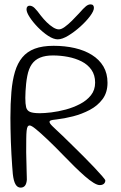

<svg xmlns="http://www.w3.org/2000/svg" viewBox="-20 -835 552 876"><path d="M74 21Q59.5 21 50.8 6Q42 -9 38.5 -41Q37 -55 35.5 -78.5Q34 -102 32.2 -130.8Q30.5 -159.5 29.5 -189.8Q28.5 -220 28 -248.2Q27.5 -276.5 27.5 -297.5Q27.5 -363 32 -415.5Q36.5 -468 48.2 -507.5Q60 -547 81.8 -573.2Q103.5 -599.5 138.5 -612.8Q173.5 -626 224.5 -626Q276 -626 320.8 -615.8Q365.5 -605.5 399.2 -584.5Q433 -563.5 451.8 -531.8Q470.5 -500 470.5 -457.5Q470.5 -413 448 -382.8Q425.5 -352.5 389.5 -333.5Q353.5 -314.5 313.2 -304.2Q273 -294 237.5 -290Q218 -288 212 -285.8Q206 -283.5 206 -279Q206 -275.5 209 -271Q212 -266.5 219 -259.5Q226 -252.5 237.5 -241.8Q249 -231 265.5 -215.5Q284 -197.5 309.2 -172.8Q334.5 -148 360.8 -121.8Q387 -95.5 409.5 -71.8Q432 -48 446.2 -31.5Q460.5 -15 460.5 -11.5Q460.5 -4.5 457 0.2Q453.5 5 448 7.2Q442.5 9.5 435 9.5Q424 9.5 406.5 -1.2Q389 -12 367.2 -31Q345.5 -50 321 -74Q296.5 -98 270.5 -125Q229.5 -167.5 197.2 -198Q165 -228.5 144.2 -245.5Q123.5 -262.5 115.5 -262.5Q109.5 -262.5 106.2 -257.2Q103 -252 101.5 -238.5Q100 -225 99.8 -201.2Q99.5 -177.5 99.5 -140.5Q99.5 -131.5 100 -117Q100.5 -102.5 100.8 -86Q101 -69.5 101.5 -54.5Q102 -39.5 102.2 -28.8Q102.5 -18 102.5 -15Q101 3.5 94 12.2Q87 21 74 21ZM162 -318.5Q182.5 -318.5 214 -322.2Q245.5 -326 280 -335.2Q314.5 -344.5 345.2 -360.5Q376 -376.5 395 -400.5Q414 -424.5 414 -458Q414 -492.5 397.2 -516.5Q380.5 -540.5 352.2 -554.8Q324 -569 290 -575.5Q256 -582 221.5 -582Q187 -582 163.2 -572.2Q139.5 -562.5 125.2 -542.2Q111 -522 104.5 -488.5Q101 -470.5 99.2 -453Q97.5 -435.5 96.5 -419Q95.5 -402.5 95.5 -388.5Q95.5 -361 99.2 -345.8Q103 -330.5 117 -324.5Q131 -318.5 162 -318.5ZM243.5 -655.5Q224.5 -655.5 200.2 -671.2Q176 -687 153.2 -710.2Q130.5 -733.5 115.8 -756Q101 -778.5 101 -792.5Q101 -800.5 104.8 -804.8Q108.5 -809 115 -809Q127 -809 138 -798.2Q149 -787.5 166.5 -763.5Q179 -747.5 193.5 -733.2Q208 -719 222.5 -710Q237 -701 248.5 -701Q260 -701 275.2 -712Q290.5 -723 307.8 -740Q325 -757 341 -774.5Q361 -797.5 371.8 -806.2Q382.5 -815 393 -815Q408.5 -815 408.5 -799Q408.5 -785 390.8 -761.2Q373 -737.5 346 -713.2Q319 -689 291.2 -672.2Q263.5 -655.5 243.5 -655.5Z"/></svg>

Font: Gluten Thin ExtraLight
Style: Regular
Weight: 250
Version: Version 1.300